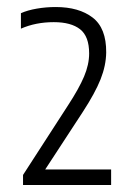

<svg xmlns="http://www.w3.org/2000/svg" viewBox="-20 -458 390 546"><path d="M45.5 68V39.5L173.5 -158.5Q204.5 -206 219 -240.2Q233.5 -274.5 233.5 -306Q233.5 -354.5 207.8 -374.8Q182 -395 133 -395Q81.5 -395 39.5 -376.5V-420.5Q58.5 -429 84.8 -433.5Q111 -438 138.5 -438Q204.5 -438 243.5 -408Q282.5 -378 282 -309Q281.5 -271.5 266 -232.5Q250.5 -193.5 215 -139L108.5 24H296V68Z"/></svg>

Font: Encode Sans Condensed Light
Style: Regular
Weight: 300
Width: 3
Designer: Multiple Designers
Foundry: Impallari Type
Version: Version 3.000; ttfautohint (v1.8.3) -l 8 -r 50 -G 200 -x 14 